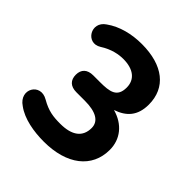

<svg xmlns="http://www.w3.org/2000/svg" viewBox="-187 -814 957 957"><g transform="rotate(45 292.0 -335.0)"><path d="M268 10C430 10 530 -68 530 -194C530 -268 484 -327 404 -349C469 -371 508 -412 508 -491C508 -610 420 -680 270 -680C199 -680 130 -663 77 -625C7 -579 67 -482 134 -524C182 -555 227 -562 257 -562C329 -562 370 -529 370 -473C370 -405 325 -398 256 -398H209C167 -398 145 -376 145 -339C145 -301 167 -279 209 -279H269C347 -279 389 -254 389 -207C389 -144 346 -111 263 -111C214 -111 178 -115 126 -145C51 -189 -7 -91 69 -41C120 -3 197 10 268 10Z"/></g></svg>

Font: SN Pro
Style: Bold
Weight: 700
Designer: Tobias Whetton
Foundry: Supernotes
Version: Version 1.003;Glyphs 3.3 (3324)